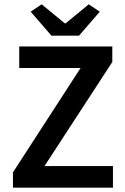

<svg xmlns="http://www.w3.org/2000/svg" viewBox="-20 -869 580 889"><path d="M40 0H503V-100H186L500 -582V-654H69V-554H353L40 -71ZM218 -704H346L442 -815L391 -849L284 -761H280L173 -849L122 -815Z"/></svg>

Font: Source Sans Pro Semibold
Style: Regular
Weight: 600
Designer: Paul D. Hunt
Foundry: Adobe Systems Incorporated
Version: Version 3.006;hotconv 1.0.111;makeotfexe 2.5.65597